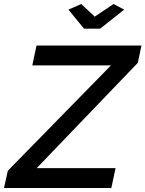

<svg xmlns="http://www.w3.org/2000/svg" viewBox="-55 -937 725 957"><path d="M-16 -86 498 -611H106L127 -710H650L632 -624L128 -99H521L500 0H-35ZM286 -889 350 -917 417 -854 511 -917 564 -889 444 -794H364Z"/></svg>

Font: Raleway SemiBold
Style: Italic
Weight: 600
Italic angle: -12°
Designer: Matt McInerney, Pablo Impallari, Rodrigo Fuenzalida
Foundry: Matt McInerney, Pablo Impallari, Rodrigo Fuenzalida
Version: Version 4.026